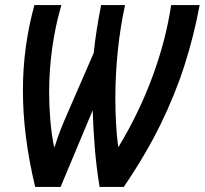

<svg xmlns="http://www.w3.org/2000/svg" viewBox="-20 -734 804 754"><path d="M118 0Q93 -106 81.5 -198.5Q70 -291 70 -378Q70 -464 81 -546.5Q92 -629 115 -714H221Q197 -632 185 -545Q173 -458 173 -372Q173 -317 177.5 -263.5Q182 -210 192 -158H195Q205 -192 218.5 -226Q232 -260 248 -296L348 -526Q353 -574 360.5 -621Q368 -668 377 -714H471Q452 -626 442.5 -533.5Q433 -441 433 -348Q433 -300 435.5 -252.5Q438 -205 444 -158H446Q527 -292 579.5 -435Q632 -578 652 -714H764Q742 -595 705 -479Q668 -363 610 -244.5Q552 -126 466 0H371Q358 -81 352 -157Q346 -233 344 -301L218 0Z"/></svg>

Font: Noto Sans ExtraCondensed SemiBold
Style: Italic
Weight: 600
Width: 2
Italic angle: -12°
Designer: Monotype Design Team
Foundry: Monotype Imaging Inc.
Version: Version 2.013; ttfautohint (v1.8.4.7-5d5b)